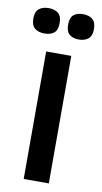

<svg xmlns="http://www.w3.org/2000/svg" viewBox="-97 -744 416 783"><g transform="rotate(10 110.5 -352.0)"><path d="M60 0V-528H164V0ZM182 -599Q158 -599 143.5 -611Q129 -623 129 -651Q129 -680 143 -692Q157 -704 182 -704Q207 -704 221.5 -692Q236 -680 236 -651Q236 -623 221 -611Q206 -599 182 -599ZM40 -599Q15 -599 0 -611Q-15 -623 -15 -652Q-15 -680 0 -692Q15 -704 40 -704Q65 -704 79.5 -692Q94 -680 94 -652Q94 -623 80 -611Q66 -599 40 -599Z"/></g></svg>

Font: Bricolage Grotesque 12pt Condensed Medium
Style: Regular
Weight: 500
Width: 3
Designer: Mathieu Triay
Foundry: Atelier Triay
Version: Version 1.001; ttfautohint (v1.8.4.7-5d5b);gftools[0.9.33.de